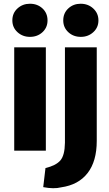

<svg xmlns="http://www.w3.org/2000/svg" viewBox="-20 -794 585 1026"><path d="M412 -597Q372 -597 345 -622Q318 -647 318 -685Q318 -724 345 -749Q372 -774 411 -774Q451 -774 478.5 -748.5Q506 -723 506 -685Q506 -647 478.5 -622Q451 -597 412 -597ZM497 -41Q497 68 448 131Q399 194 307 207Q268 217 211 206L223 104Q278 91 302 64Q326 37 327 -31V-541H497ZM234 -685Q234 -647 207 -622Q180 -597 140 -597Q101 -597 73.5 -622Q46 -647 46 -685Q46 -724 73.5 -749Q101 -774 140 -774Q180 -774 207 -749Q234 -724 234 -685ZM225 11H56V-541H225Z"/></svg>

Font: Repo
Style: ExtraBold
Weight: 800
Designer: Stefan Peev
Foundry: Context Ltd
Version: Version 001.000